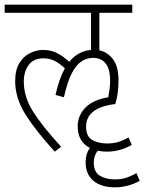

<svg xmlns="http://www.w3.org/2000/svg" viewBox="-20 -642 619 823"><path d="M164 -428Q199 -428 225.5 -414Q252 -400 277 -377Q314 -423 370 -428V-587H0V-622H547V-587H406V-426Q441 -419 464.5 -388Q488 -357 488 -297Q488 -269 484.5 -243Q481 -217 474 -196Q349 -181 349 -99Q349 -57 375.5 -42Q402 -27 438 -27Q463 -27 483.5 -32.5Q504 -38 531 -53L545 -21Q494 8 439 8Q417 8 399 4Q382 25 382 54Q382 96 408.5 111.5Q435 127 472 127Q497 127 517.5 121Q538 115 565 100L579 133Q528 161 473 161Q414 161 380.5 133Q347 105 347 53Q347 35 351.5 20Q356 5 365 -8Q313 -35 313 -101Q313 -146 345.5 -180Q378 -214 444 -225Q447 -241 449.5 -259Q452 -277 452 -296Q452 -347 432.5 -370.5Q413 -394 380 -394Q354 -394 331 -380Q308 -366 288.5 -329.5Q269 -293 254 -225L218 -235Q233 -304 258 -349Q236 -370 214.5 -381Q193 -392 166 -392Q124 -392 103 -363.5Q82 -335 82 -292Q82 -226 122.5 -162.5Q163 -99 242 -13L215 8Q135 -79 90 -150Q45 -221 45 -294Q45 -342 63 -371.5Q81 -401 109 -414.5Q137 -428 164 -428Z"/></svg>

Font: Noto Sans Condensed ExtraLight
Style: Italic
Weight: 200
Width: 3
Italic angle: -12°
Designer: Monotype Design Team
Foundry: Monotype Imaging Inc.
Version: Version 2.013; ttfautohint (v1.8.4.7-5d5b)